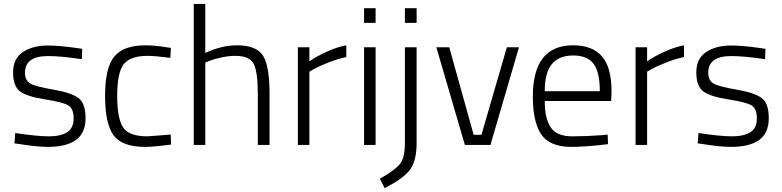

<svg xmlns="http://www.w3.org/2000/svg" viewBox="-20 -742 4002 983"><path d="M226 -455Q108 -455 108 -370Q108 -331 134 -315Q160 -299 251.5 -283.5Q343 -268 380.5 -241Q418 -214 418 -137.5Q418 -61 369 -25.5Q320 10 225 10Q170 10 83 -4L54 -8L58 -61Q170 -44 230 -44Q290 -44 323.5 -65Q357 -86 357 -136Q357 -186 329.5 -202.5Q302 -219 211.5 -233Q121 -247 84 -273Q47 -299 47 -371Q47 -443 98 -476Q149 -509 224 -509Q284 -509 374 -496L401 -492L399 -439Q292 -455 226 -455Z M725 -510Q770 -510 832 -500L855 -497L852 -446Q773 -456 735 -456Q646 -456 613 -412.5Q580 -369 580 -252.5Q580 -136 610 -90Q640 -44 735 -44L854 -53L856 -2Q767 10 724 10Q605 10 561.5 -49Q518 -108 518 -252Q518 -396 565.5 -453Q613 -510 725 -510Z M1031 0H972V-722H1031V-471Q1115 -510 1193 -510Q1293 -510 1326.5 -457Q1360 -404 1360 -263V0H1300V-260Q1300 -375 1278.5 -415.5Q1257 -456 1185 -456Q1150 -456 1111.5 -447.5Q1073 -439 1052 -430L1031 -422Z M1505 0V-500H1564V-428Q1601 -454 1654.5 -478Q1708 -502 1753 -510V-450Q1710 -441 1663 -422.5Q1616 -404 1590 -390L1564 -375V0Z M1844 0V-500H1903V0ZM1844 -625V-700H1903V-625Z M2053 -10V-500H2113V-9Q2113 79 2080.5 125Q2048 171 1949 221L1925 173Q2006 127 2029.5 95Q2053 63 2053 -10ZM2053 -625V-700H2113V-625Z M2214 -500H2280L2405 -52H2445L2575 -500H2637L2491 0H2360Z M3061 -50 3091 -53 3093 -4Q2980 10 2902 10Q2794 9 2751 -54Q2708 -117 2708 -248Q2708 -510 2914 -510Q3013 -510 3062 -453.5Q3111 -397 3111 -273L3109 -225H2769Q2769 -133 2800.5 -88.5Q2832 -44 2908.5 -44Q2985 -44 3061 -50ZM2769 -275H3051Q3051 -374 3018.5 -416Q2986 -458 2914.5 -458Q2843 -458 2806 -414.5Q2769 -371 2769 -275Z M3234 0V-500H3293V-428Q3330 -454 3383.5 -478Q3437 -502 3482 -510V-450Q3439 -441 3392 -422.5Q3345 -404 3319 -390L3293 -375V0Z M3724 -455Q3606 -455 3606 -370Q3606 -331 3632 -315Q3658 -299 3749.5 -283.5Q3841 -268 3878.5 -241Q3916 -214 3916 -137.5Q3916 -61 3867 -25.5Q3818 10 3723 10Q3668 10 3581 -4L3552 -8L3556 -61Q3668 -44 3728 -44Q3788 -44 3821.5 -65Q3855 -86 3855 -136Q3855 -186 3827.5 -202.5Q3800 -219 3709.5 -233Q3619 -247 3582 -273Q3545 -299 3545 -371Q3545 -443 3596 -476Q3647 -509 3722 -509Q3782 -509 3872 -496L3899 -492L3897 -439Q3790 -455 3724 -455Z"/></svg>

Font: Titillium Web Light
Style: Regular
Weight: 300
Version: Version 1.002;PS 57.000;hotconv 1.0.70;makeotf.lib2.5.55311